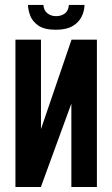

<svg xmlns="http://www.w3.org/2000/svg" viewBox="-20 -750 450 770"><path d="M41.9 0V-591H144.3V-232.3L266.9 -591H368.6V0H266.2V-334.7L143.9 0ZM204 -630.7Q157.7 -630.7 133.6 -647.6Q109.5 -664.5 101 -687.9Q92.5 -711.4 92.2 -730.1H154.1Q155.7 -707.6 170.5 -696.4Q185.2 -685.2 204.7 -685.2Q225.5 -685.2 240 -695.9Q254.4 -706.6 256.3 -730.1H319Q318.3 -704.5 306.6 -681.8Q294.9 -659 270.2 -644.9Q245.6 -630.7 204 -630.7Z"/></svg>

Font: Alumni Sans SC Thin
Style: Regular
Weight: 100
Designer: Robert E. Leuschke
Foundry: Robert E. Leuschke
Version: Version 1.018